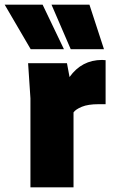

<svg xmlns="http://www.w3.org/2000/svg" viewBox="-80 -800 500 820"><path d="M234 0H50V-380L40 -530H206L217 -471Q269 -544 356 -544L371 -543V-355H341Q296 -355 269.5 -344Q243 -333 234 -320ZM-7 -590ZM51 -590 -60 -780H102L193 -590ZM222 -590 140 -780H302L364 -590Z"/></svg>

Font: Tanohe Sans ExtraBold
Style: Regular
Weight: 800
Designer: Village Type and Design LLC & Cristiano Sobral
Foundry: Cooper Hewitt Smithsonian Design Museum
Version: Version 1.00;September 29, 2021;FontCreator 13.0.0.2655 64-b